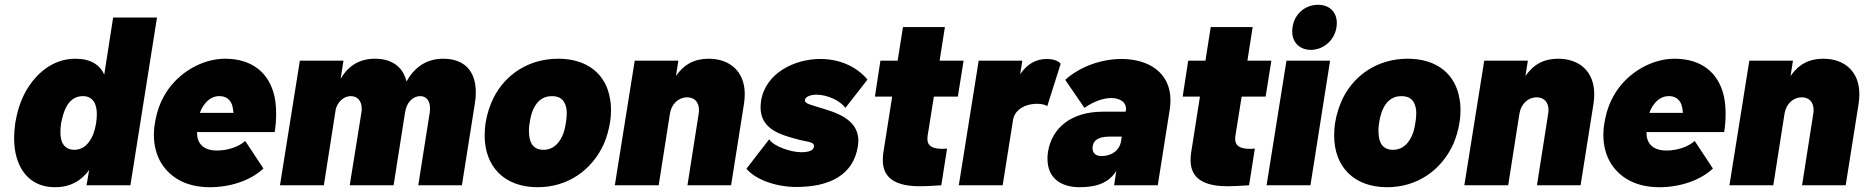

<svg xmlns="http://www.w3.org/2000/svg" viewBox="-20 -773 7777 801"><path d="M452 -700 415 -462C396 -503 358 -528 294 -528C197 -528 127 -462 87 -391C64 -349 52 -307 44 -262C41 -241 39 -218 39 -195C39 -180 40 -165 42 -150C57 -52 116 8 209 8C276 8 321 -21 352 -64L341 0H524L635 -700ZM352 -182C337 -161 316 -148 290 -148C262 -148 246 -163 239 -180C234 -192 232 -206 232 -222C232 -234 233 -246 235 -259C239 -282 249 -319 264 -339C279 -360 299 -372 326 -372C351 -372 367 -360 376 -341C381 -329 384 -314 384 -297C384 -286 383 -273 381 -259C375 -224 366 -201 352 -182Z M885 -145C842 -145 816 -162 806 -191C803 -200 802 -211 802 -222H1126C1130 -247 1132 -272 1132 -297C1132 -323 1130 -348 1125 -371C1103 -469 1032 -528 919 -528C824 -528 726 -471 673 -387C646 -344 633 -302 626 -257C623 -241 622 -225 622 -210C622 -165 633 -125 653 -92C692 -30 759 8 856 8C943 8 1027 -21 1079 -70L1003 -185C973 -158 926 -145 885 -145ZM895 -372C921 -372 939 -360 948 -336C951 -326 953 -315 954 -302H814C819 -317 826 -329 834 -339C850 -360 870 -372 895 -372Z M1829 -528C1765 -528 1712 -498 1676 -433C1661 -495 1614 -528 1544 -528C1480 -528 1433 -499 1401 -444L1413 -520H1231L1148 0H1331L1381 -319C1391 -351 1415 -372 1444 -372C1472 -372 1489 -351 1489 -320C1489 -315 1489 -310 1488 -305L1439 0H1622L1670 -305C1676 -345 1702 -372 1733 -372C1759 -372 1774 -352 1774 -321C1774 -316 1774 -311 1773 -305L1725 0H1907L1961 -341C1964 -358 1965 -373 1965 -388C1965 -478 1916 -528 1829 -528Z M2223 8C2349 8 2449 -63 2499 -172C2511 -200 2520 -231 2525 -263C2528 -281 2529 -298 2529 -314C2529 -330 2528 -346 2525 -360C2509 -462 2432 -528 2309 -528C2188 -528 2090 -465 2039 -365C2024 -334 2012 -299 2006 -261C2003 -242 2002 -224 2002 -207C2002 -79 2083 8 2223 8ZM2247 -148C2207 -148 2188 -175 2187 -219C2186 -232 2187 -246 2190 -262C2192 -278 2196 -294 2201 -308C2216 -346 2240 -372 2283 -372C2322 -372 2340 -350 2344 -312C2345 -298 2344 -281 2341 -262C2339 -248 2336 -234 2332 -221C2317 -178 2290 -148 2247 -148Z M2936 -528C2877 -528 2833 -504 2800 -456L2810 -520H2628L2545 0H2728L2775 -300C2782 -340 2811 -367 2847 -367C2877 -367 2896 -347 2896 -315C2896 -310 2896 -305 2895 -300L2848 0H3030L3084 -341C3086 -355 3087 -368 3087 -380C3087 -475 3025 -528 2936 -528Z M3302 7C3440 7 3540 -42 3559 -163C3560 -171 3561 -178 3561 -186C3561 -282 3454 -307 3397 -325C3363 -336 3338 -340 3338 -354C3338 -370 3363 -378 3386 -378C3431 -378 3484 -354 3507 -323L3599 -441C3553 -496 3482 -527 3402 -527C3297 -527 3174 -470 3155 -352C3154 -342 3153 -334 3153 -325C3153 -232 3240 -210 3306 -192C3340 -182 3376 -183 3376 -164C3376 -145 3354 -138 3322 -138C3282 -138 3208 -161 3189 -192L3094 -69C3133 -23 3218 7 3302 7Z M3976 -370 4000 -520H3900L3922 -660H3747L3725 -520H3653L3630 -370H3702L3669 -160C3666 -144 3663 -125 3663 -106C3663 -52 3688 4 3817 4C3834 4 3862 3 3907 0L3931 -153C3924 -153 3917 -152 3911 -152C3904 -152 3899 -153 3893 -153C3856 -157 3849 -176 3849 -194C3849 -201 3850 -208 3851 -213L3876 -370Z M4347 -527C4298 -527 4262 -502 4236 -463L4245 -520H4063L3980 0H4163L4206 -271C4212 -312 4248 -331 4277 -337C4287 -339 4297 -340 4306 -340C4327 -340 4344 -335 4349 -330L4405 -507C4398 -516 4380 -527 4347 -527Z M4659 -527C4576 -527 4486 -496 4424 -440L4504 -323C4543 -350 4583 -364 4616 -364C4655 -364 4682 -344 4677 -312L4676 -307H4581C4448 -307 4368 -239 4352 -139C4350 -129 4350 -119 4350 -110C4350 -31 4405 8 4484 8C4562 8 4608 -14 4637 -60L4628 0H4810L4860 -316C4862 -330 4863 -343 4863 -355C4863 -473 4768 -527 4659 -527ZM4576 -122C4549 -122 4538 -136 4538 -155C4538 -188 4564 -203 4607 -203H4660L4657 -185C4651 -145 4617 -122 4576 -122Z M5260 -370 5284 -520H5184L5206 -660H5031L5009 -520H4937L4914 -370H4986L4953 -160C4950 -144 4947 -125 4947 -106C4947 -52 4972 4 5101 4C5118 4 5146 3 5191 0L5215 -153C5208 -153 5201 -152 5195 -152C5188 -152 5183 -153 5177 -153C5140 -157 5133 -176 5133 -194C5133 -201 5134 -208 5135 -213L5160 -370Z M5449 -565C5507 -565 5557 -614 5557 -677C5557 -723 5526 -753 5479 -753C5419 -753 5371 -707 5371 -641C5371 -596 5402 -565 5449 -565ZM5264 0H5447L5529 -520H5347Z M5767 8C5893 8 5993 -63 6043 -172C6055 -200 6064 -231 6069 -263C6072 -281 6073 -298 6073 -314C6073 -330 6072 -346 6069 -360C6053 -462 5976 -528 5853 -528C5732 -528 5634 -465 5583 -365C5568 -334 5556 -299 5550 -261C5547 -242 5546 -224 5546 -207C5546 -79 5627 8 5767 8ZM5791 -148C5751 -148 5732 -175 5731 -219C5730 -232 5731 -246 5734 -262C5736 -278 5740 -294 5745 -308C5760 -346 5784 -372 5827 -372C5866 -372 5884 -350 5888 -312C5889 -298 5888 -281 5885 -262C5883 -248 5880 -234 5876 -221C5861 -178 5834 -148 5791 -148Z M6480 -528C6421 -528 6377 -504 6344 -456L6354 -520H6172L6089 0H6272L6319 -300C6326 -340 6355 -367 6391 -367C6421 -367 6440 -347 6440 -315C6440 -310 6440 -305 6439 -300L6392 0H6574L6628 -341C6630 -355 6631 -368 6631 -380C6631 -475 6569 -528 6480 -528Z M6932 -145C6889 -145 6863 -162 6853 -191C6850 -200 6849 -211 6849 -222H7173C7177 -247 7179 -272 7179 -297C7179 -323 7177 -348 7172 -371C7150 -469 7079 -528 6966 -528C6871 -528 6773 -471 6720 -387C6693 -344 6680 -302 6673 -257C6670 -241 6669 -225 6669 -210C6669 -165 6680 -125 6700 -92C6739 -30 6806 8 6903 8C6990 8 7074 -21 7126 -70L7050 -185C7020 -158 6973 -145 6932 -145ZM6942 -372C6968 -372 6986 -360 6995 -336C6998 -326 7000 -315 7001 -302H6861C6866 -317 6873 -329 6881 -339C6897 -360 6917 -372 6942 -372Z M7586 -528C7527 -528 7483 -504 7450 -456L7460 -520H7278L7195 0H7378L7425 -300C7432 -340 7461 -367 7497 -367C7527 -367 7546 -347 7546 -315C7546 -310 7546 -305 7545 -300L7498 0H7680L7734 -341C7736 -355 7737 -368 7737 -380C7737 -475 7675 -528 7586 -528Z"/></svg>

Font: Arthouse Owned Black
Style: Italic
Weight: 900
Italic angle: -10°
Designer: Jeremy Tribby
Foundry: Tribby Type
Version: Version 1.000;PS 001.000;hotconv 1.0.88;makeotf.lib2.5.64775